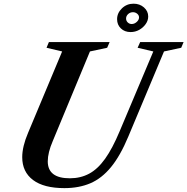

<svg xmlns="http://www.w3.org/2000/svg" viewBox="-20 -984 990 1015"><path d="M320.5 10.5Q211.5 10.5 154.5 -32.5Q97.5 -75.5 97.5 -153Q97.5 -209.5 128.5 -282L308.5 -712L226 -731.5L238.5 -761.5H559.5L546.5 -731.5L455.5 -712L259 -238.5Q232.5 -177 232.5 -131Q232.5 -41.5 349 -41.5Q406 -41.5 451.2 -65.8Q496.5 -90 535.5 -144.5Q574.5 -199 612.5 -290L790.5 -712L707.5 -731.5L721 -761.5H950.5L938 -731.5L847 -712L658.5 -262.5Q616 -160.5 567 -100.8Q518 -41 457.8 -15.2Q397.5 10.5 320.5 10.5ZM670.5 -814.5Q639 -814.5 619 -833.8Q599 -853 599 -882.5Q599 -915 624.5 -939.8Q650 -964.5 686 -964.5Q718.5 -964.5 741 -944.8Q763.5 -925 763.5 -897Q763.5 -875.5 750.2 -856.8Q737 -838 716 -826.2Q695 -814.5 670.5 -814.5ZM676 -857Q690.5 -857 702.8 -868Q715 -879 715 -892Q715 -903.5 705.2 -911.5Q695.5 -919.5 683 -919.5Q668 -919.5 657.2 -909.5Q646.5 -899.5 646.5 -886Q646.5 -874 655.2 -865.5Q664 -857 676 -857Z"/></svg>

Font: Libre Caslon Text SemiBold Italic
Style: Regular
Weight: 600
Italic angle: -22.583°
Designer: Pablo Impallari, Rodrigo Fuenzalida, Katja Schimmel
Foundry: Pablo Impallari, Rodrigo Fuenzalida
Version: Version 2.000